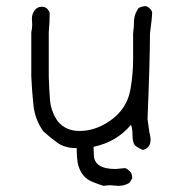

<svg xmlns="http://www.w3.org/2000/svg" viewBox="-20 -494 602 626"><path d="M366 112 340 110Q329 110 318 112Q301 107 284 100Q243 85 233 36Q230 14 230 -11Q191 -11 166.5 -29Q142 -47 121 -66Q94 -104 89 -151.5Q84 -199 82 -245V-389Q85 -401 85 -414L84 -434Q84 -452 98 -466Q106 -471 109 -471Q112 -471 116 -472Q135 -472 142 -452Q142 -420 139 -389V-245Q140 -206 143 -168.5Q146 -131 168 -99Q194 -67 239 -67Q279 -67 317 -87Q394 -128 406 -207Q414 -253 414 -301V-385Q417 -406 417 -429Q419 -450 432 -468Q444 -474 457 -474Q474 -465 476 -454Q476 -436 469 -385Q469 -301 461 -106L467 -63Q471 -49 471 -39Q471 -12 446 -5Q431 -11 420 -20Q412 -30 412 -53Q412 -76 407 -87Q360 -31 284 -15H285L286 10Q286 57 357 57L389 54Q405 63 409 73Q411 79 411 88L402 102Q386 112 366 112Z"/></svg>

Font: Yozai
Style: Regular
Weight: 400
Designer: LXGW / Y.OzVox
Foundry: LXGW / Y.OzVox
Version: Version 0.861;October 22, 2024